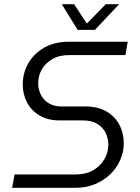

<svg xmlns="http://www.w3.org/2000/svg" viewBox="-20 -900 669 920"><path d="M38 0 50 -64H341Q391 -64 426 -84Q461 -104 480 -137Q499 -170 499 -206Q499 -236 486.5 -262.5Q474 -289 447 -306Q420 -323 377 -323H266Q210 -323 170.5 -346Q131 -369 110 -408.5Q89 -448 89 -495Q89 -550 115.5 -596.5Q142 -643 191.5 -671.5Q241 -700 311 -700H592L581 -636H312Q263 -636 230 -616.5Q197 -597 180 -566.5Q163 -536 163 -501Q163 -471 176 -445.5Q189 -420 214 -405Q239 -390 273 -390H387Q449 -390 490 -366Q531 -342 552 -302Q573 -262 573 -213Q573 -173 556.5 -134.5Q540 -96 509.5 -66Q479 -36 436 -18Q393 0 341 0ZM352 -757 276 -880H335L396 -787L487 -880H551L435 -757Z"/></svg>

Font: MuseoModerno Thin Light
Style: Italic
Weight: 300
Italic angle: -9°
Version: Version 1.003